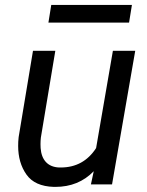

<svg xmlns="http://www.w3.org/2000/svg" viewBox="-20 -729 580 759"><path d="M501.5 -709.5H182.6L171.4 -639.6H490.2ZM339.4 0H422.9L514.6 -528.3H426.3L359.9 -143.6C326.7 -92.3 279.8 -66.9 220.2 -66.9C217.8 -66.9 215.8 -66.9 213.4 -66.9C168.9 -68.8 144 -96.7 140.6 -143.6C140.1 -148.9 140.1 -153.8 140.1 -159.2C140.1 -168 140.6 -176.8 141.6 -185.5L198.7 -528.3H110.4L53.7 -187C52.2 -174.8 51.8 -163.1 51.8 -151.9C51.8 -107.9 62.5 -70.3 84.5 -39.1C106.4 -7.8 142.6 8.3 192.9 9.8C194.8 9.8 196.8 9.8 198.7 9.8C259.8 9.8 310.5 -10.7 350.6 -52.2Z"/></svg>

Font: Roboto
Style: Italic
Weight: 400
Italic angle: -12°
Designer: Google
Version: Version 2.137; 2017